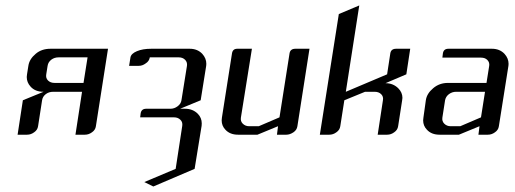

<svg xmlns="http://www.w3.org/2000/svg" viewBox="-20 -489 1869 697"><path d="M43.9 0 63 -125 138.2 -155.8Q107.4 -155.8 90.8 -174.8Q77.1 -189.9 77.1 -209.5Q77.1 -212.4 78.1 -219.2L83 -250Q86.4 -274.4 109.9 -293.9Q131.3 -312 163.1 -312H372.1L328.1 -30.8Q326.2 -17.1 314 -8.8Q302.2 0 288.1 0H253.9L277.8 -155.8H172.9Q157.7 -155.8 146.5 -147.5Q134.8 -138.7 132.8 -125L118.2 -30.8Q116.2 -17.1 104 -8.8Q92.3 0 78.1 0ZM147.9 -219.2Q145.5 -205.6 154.3 -196.8Q163.1 -188 178.2 -188H283.2L297.9 -280.8H192.9Q177.7 -280.8 166.5 -272.5Q154.8 -263.7 152.8 -250Z M448.7 -250 453.6 -280.8Q456.1 -294.4 477.1 -303.2Q498 -312 528.8 -312H668.9Q696.8 -312 714.4 -293.5Q729 -277.3 729 -257.3Q729 -252.4 728.5 -250L708.5 -125L633.8 -94.2H651.9Q679.7 -94.2 697.8 -76.2Q712.4 -61.5 712.4 -41Q712.4 -35.2 711.9 -32.2L686.5 124L536.6 188L503.9 171.9L617.7 124L641.6 -32.2Q643.6 -45.9 634.8 -54.2Q626 -63 611.8 -63H488.8L490.7 -78.1Q493.7 -94.2 510.7 -94.2H598.6Q612.8 -94.2 624.5 -103Q636.7 -111.8 638.7 -125L658.7 -250Q660.6 -263.2 651.9 -272Q643.1 -280.8 628.9 -280.8H523.9Q521.5 -266.6 508.8 -258.8Q497.1 -250 483.9 -250Z M784.7 -52.2Q784.7 -55.2 785.6 -62L822.3 -295.9Q825.2 -312 841.3 -312H894.5L854.5 -62Q852.5 -48.8 861.3 -40Q870.6 -30.8 884.3 -30.8H919.4L994.6 -63L1031.2 -295.9Q1034.2 -312 1052.2 -312H1103.5L1059.6 -30.8Q1057.6 -17.1 1045.4 -8.8Q1032.2 0 1019.5 0H985.4L989.3 -30.8L914.6 0H844.2Q814.9 0 798.3 -18.1Q784.7 -32.2 784.7 -52.2Z M1141.1 0 1210 -438 1284.2 -469.2 1235.4 -155.8 1385.3 -219.2 1397 -295.9Q1399.9 -312 1418 -312H1469.2L1455.1 -219.2L1379.4 -187Q1407.2 -187 1425.8 -168.5Q1440.9 -153.3 1440.9 -133.8Q1440.9 -130.9 1439.9 -125L1425.3 -30.8Q1423.3 -17.1 1411.1 -8.8Q1399.4 0 1385.3 0H1351.1L1370.1 -125Q1372.6 -138.2 1363.8 -147Q1355 -155.8 1340.3 -155.8H1305.2L1230 -125L1215.3 -30.8Q1213.4 -17.1 1201.2 -8.8Q1189.5 0 1175.3 0Z M1516.1 -52.2Q1516.1 -55.2 1517.1 -62L1525.9 -125Q1529.3 -149.4 1552.7 -168.9Q1575.2 -188 1606 -188H1746.1L1755.9 -250Q1757.8 -262.7 1749 -271.5Q1740.7 -279.8 1726.1 -279.8H1585.9L1587.9 -295.9Q1590.8 -312 1607.9 -312H1766.1Q1793.9 -312 1811.5 -293.5Q1826.2 -277.3 1826.2 -257.3Q1826.2 -252.4 1825.7 -250L1791 -30.8Q1789.1 -17.1 1776.9 -8.8Q1765.1 0 1751 0H1716.8L1720.7 -30.8L1646 0H1575.7Q1546.4 0 1529.8 -18.1Q1516.1 -32.2 1516.1 -52.2ZM1585.9 -62Q1584 -48.8 1592.8 -40Q1602.1 -30.8 1615.7 -30.8H1650.9L1726.1 -63L1740.7 -155.8H1635.7Q1621.1 -155.8 1609.4 -147Q1598.1 -138.2 1595.7 -125Z"/></svg>

Font: Hhenum
Style: Italic
Weight: 400
Designer: T. Christopher White
Version: Version 1.0